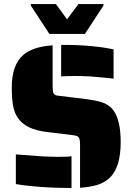

<svg xmlns="http://www.w3.org/2000/svg" viewBox="-20 -917 652 945"><path d="M423 -541Q377 -543 349 -543Q313 -543 281 -541V-696H306Q388 -696 476 -685Q504 -681 539 -674V-530Q506 -534 423 -541ZM374 -203Q374 -224 371 -233.5Q368 -243 361 -246.5Q354 -250 337 -252L214 -267Q105 -279 67 -338Q50 -363 44 -399Q38 -435 38 -487Q38 -598 95 -647Q141 -687 239 -694V-493Q239 -480 240 -471Q241 -462 244 -457Q247 -451 254 -448.5Q261 -446 275 -445L413 -428Q456 -422 483 -413Q510 -404 529 -385Q574 -338 574 -218Q574 -91 518 -40Q493 -17 457.5 -6.5Q422 4 374 7ZM135 -1Q84 -6 58 -11V-157Q117 -152 193 -147Q241 -145 261 -145Q315 -145 332 -148V8H321Q221 8 135 -1ZM132 -889V-897H255L310 -822L366 -897H489V-889L398 -750H223Z"/></svg>

Font: Saira Stencil
Style: Regular
Weight: 400
Designer: Hector Gatti with collaboration of the Omnibus-Type team
Foundry: Omnibus-Type
Version: Version 1.003